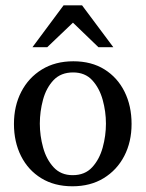

<svg xmlns="http://www.w3.org/2000/svg" viewBox="-20 -687 530 699"><path d="M392.6 -515.1H338.4L245.6 -604.5L151.9 -515.1H98.1L211.4 -667.5H278.8ZM459 -235.8Q459 -170.4 432.4 -119.1Q405.8 -67.9 357.4 -38.3Q309.1 -8.8 243.7 -8.8Q178.2 -8.8 130.4 -38.1Q82.5 -67.4 56.6 -118.9Q30.8 -170.4 30.8 -235.8Q30.8 -301.3 57.4 -352.8Q84 -404.3 132.6 -434.1Q181.2 -463.9 247.1 -463.9Q313 -463.9 360.4 -434.3Q407.7 -404.8 433.3 -353.3Q459 -301.8 459 -235.8ZM365.7 -236.8Q365.7 -280.8 353.8 -323.7Q341.8 -366.7 315.7 -395Q289.6 -423.3 246.1 -423.3Q201.7 -423.3 175 -395.3Q148.4 -367.2 136.7 -324.2Q125 -281.2 125 -236.8Q125 -192.9 137 -149.7Q148.9 -106.4 175.3 -77.9Q201.7 -49.3 244.6 -49.3Q289.1 -49.3 315.4 -77.9Q341.8 -106.4 353.8 -149.7Q365.7 -192.9 365.7 -236.8Z"/></svg>

Font: Annapurna SIL
Style: Regular
Weight: 400
Designer: Peter Martin, Annie Olsen
Foundry: SIL International
Version: Version 2.000